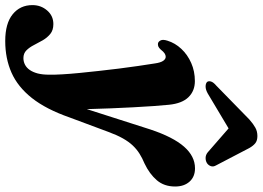

<svg xmlns="http://www.w3.org/2000/svg" viewBox="-267 -603 1004 734"><g transform="rotate(90 235.0 -236.0)"><path d="M363 -309Q392 -396 428.8 -437.8Q465.5 -479.5 511.5 -479.5Q543.5 -479.5 562.2 -458.8Q581 -438 581 -403.5Q581 -361.5 557 -333.5Q533 -305.5 493 -286.5Q472.5 -278 455.8 -267.5Q439 -257 424.5 -241.8Q410 -226.5 397.2 -204Q384.5 -181.5 372.5 -149L317 0Q285.5 90 242.8 144Q200 198 145.8 222Q91.5 246 25 246Q-42.5 246 -77.5 217.5Q-112.5 189 -112.5 142Q-112.5 109.5 -92 85.8Q-71.5 62 -40 62Q-16.5 62 -2.2 73.8Q12 85.5 21.8 102.2Q31.5 119 40.2 136.2Q49 153.5 60.5 165Q72 176.5 90 176.5Q103.5 176.5 115.2 170.5Q127 164.5 135.5 152.2Q144 140 148.8 121.8Q153.5 103.5 153.5 78.5Q154 58 152.2 28.2Q150.5 -1.5 147 -37.2Q143.5 -73 139.2 -111.5Q135 -150 130.2 -188.5Q125.5 -227 120.2 -262.2Q115 -297.5 110.5 -326Q107.5 -347.5 100.8 -357.5Q94 -367.5 85 -367.5Q79 -367.5 72.5 -363.5Q66 -359.5 57 -348Q51 -341.5 45.5 -339.2Q40 -337 33.5 -338Q27 -339.5 22.5 -348Q18 -356.5 23.5 -374Q32.5 -403.5 54.8 -427.2Q77 -451 108.8 -465Q140.5 -479 178 -479Q215.5 -479 239.5 -454.5Q263.5 -430 268.5 -380Q271 -356 273.5 -320.5Q276 -285 278.2 -243Q280.5 -201 282.2 -157.2Q284 -113.5 285 -72.2Q286 -31 286.5 2.5L265 -3ZM406 -636H326.5L450.5 -528Q460.5 -520 472 -520Q483.5 -520 492 -525.5Q500 -531 503.2 -540.2Q506.5 -549.5 500 -560.5L434 -687Q425.5 -702 415.5 -710Q405.5 -718 388 -718Q370 -718 355.8 -710Q341.5 -702 324.5 -687L195 -560.5Q182 -549.5 179.5 -540.2Q177 -531 181.5 -525.5Q187.5 -520 199 -520Q210.5 -520 225 -528Z"/></g></svg>

Font: Fraunces
Style: Bold Italic
Weight: 700
Italic angle: -16°
Version: Version 1.000;[b76b70a41]